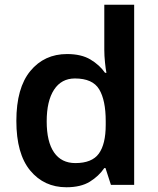

<svg xmlns="http://www.w3.org/2000/svg" viewBox="-20 -780 666 810"><path d="M260 10Q166 10 107.5 -60.5Q49 -131 49 -270Q49 -409 108 -480.5Q167 -552 263 -552Q323 -552 361.5 -529Q400 -506 423 -473H429Q426 -487 423 -516Q420 -545 420 -570V-760H546V0H448L425 -71H420Q397 -37 359 -13.5Q321 10 260 10ZM298 -92Q368 -92 397 -132Q426 -172 426 -253V-269Q426 -357 398.5 -403Q371 -449 296 -449Q239 -449 208 -401.5Q177 -354 177 -268Q177 -182 208 -137Q239 -92 298 -92Z"/></svg>

Font: Noto Sans Cham SemiBold
Style: Regular
Weight: 600
Version: Version 2.002